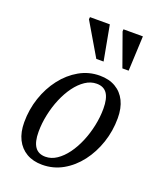

<svg xmlns="http://www.w3.org/2000/svg" viewBox="-130 -762 711 854"><g transform="rotate(20 225.5 -335.0)"><path d="M278.5 -450.5Q322.5 -450.5 353.5 -432.2Q384.5 -414 401 -380.5Q417.5 -347 417.5 -299.5Q417.5 -239 398.8 -183.2Q380 -127.5 346.8 -84Q313.5 -40.5 268.8 -15.2Q224 10 171.5 10Q128.5 10 97.2 -8.2Q66 -26.5 49.2 -60.2Q32.5 -94 32.5 -141Q32.5 -201.5 51.2 -257Q70 -312.5 103.5 -356Q137 -399.5 181.8 -425Q226.5 -450.5 278.5 -450.5ZM173 -28.5Q201 -28.5 226.2 -45.5Q251.5 -62.5 272.8 -91.5Q294 -120.5 309.8 -157.8Q325.5 -195 334.2 -236.2Q343 -277.5 343 -317.5Q343 -365.5 327 -388.8Q311 -412 277.5 -412Q249.5 -412 224 -395Q198.5 -378 177.2 -349Q156 -320 140.2 -282.8Q124.5 -245.5 115.8 -204.2Q107 -163 107 -122.5Q107 -75.5 123.2 -52Q139.5 -28.5 173 -28.5ZM272 -515H237.5L146.5 -669.5L147.5 -680H241.5ZM390.5 -515H361L305.5 -670L306 -680H398Z"/></g></svg>

Font: Newsreader 16pt 16pt
Style: Italic
Weight: 400
Italic angle: -17°
Version: Version 1.003